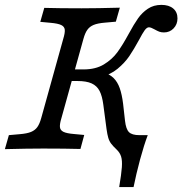

<svg xmlns="http://www.w3.org/2000/svg" viewBox="-23 -602 737 775"><path d="M-3.3 0 12.8 -56.5 56.7 -60.4Q86.1 -62.8 102.3 -69.5Q118.6 -76.3 127.8 -89.2Q137 -102.2 143.5 -125.8L232.3 -445.2Q239.6 -468.8 238.5 -481.8Q237.3 -494.7 224 -501Q210.6 -507.4 181.3 -509.9L139.6 -513.8L155.7 -570.2Q217.7 -568.5 304.5 -568.5H307.3H307Q368.1 -568.5 460.7 -571L444.6 -514.5L400.7 -510.6Q371.3 -508.2 355 -501.4Q338.8 -494.7 329.6 -481.7Q320.3 -468.8 313.8 -445.2L225.1 -125.8Q217.8 -102.1 218.9 -89.2Q220 -76.3 233 -69.9Q246 -63.5 275.3 -61.1L317 -57.2L301.7 -0.7Q239.7 -2.4 152.9 -2.4H149.3H150.4Q89.2 -2.4 -3.3 0ZM447.4 1.3Q433.4 -11.9 425.6 -22.2Q417.8 -32.6 414 -45.9Q410.1 -59.1 407 -81.4L394.1 -179Q389.5 -214.4 378.9 -235Q368.2 -255.6 347 -265.3Q325.8 -275 289.1 -275H256L268.9 -321.8H314.6Q362.7 -321.8 396 -341.8Q429.2 -361.9 450.5 -390.7Q471.7 -419.6 496.6 -465.5Q517.7 -504.5 534.3 -528Q550.8 -551.4 574 -566.8Q597.2 -582.3 628.3 -582.3Q658.7 -582.3 676 -567.8Q693.4 -553.3 693.4 -527.7Q693.4 -503.8 677.7 -487.4Q662.1 -471.1 638.9 -471.1Q628 -471.1 619.9 -474.1Q611.9 -477.1 600.4 -483.6Q594.7 -486.9 588.7 -489.3Q582.7 -491.8 578 -491.8Q569.8 -491.8 560.9 -479.7Q552.1 -467.6 538.3 -441.1Q517.4 -402.7 499 -375.5Q480.5 -348.4 451.6 -324.4Q422.6 -300.4 384 -291.8L394 -310.5Q419.4 -302.7 435.4 -287.1Q451.4 -271.4 460.3 -246.1Q469.2 -220.9 473.9 -183.1L481.6 -114.5Q485.4 -80.9 497.6 -68.7Q509.8 -56.5 539.5 -56.5H573.4Q558.1 -16.1 542.3 42.3Q526.6 100.8 516.1 153.2H458.1Q467 100.3 468.9 72.9Q470.8 45.5 465.8 29.7Q460.8 13.9 447.4 1.3Z"/></svg>

Font: Playfair Micro SmCond SmLight
Style: Italic
Weight: 360
Width: 4
Italic angle: -15.6°
Designer: Claus Eggers Sørensen
Foundry: Claus Eggers Sørensen
Version: Version 2.203;Glyphs 3.3 (3326)